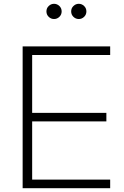

<svg xmlns="http://www.w3.org/2000/svg" viewBox="-20 -989 654 1009"><path d="M99 0H559V-45H149V-351H539V-396H149V-700H559V-745H99ZM264 -889Q280 -889 292 -900.5Q304 -912 304 -929Q304 -946 292 -957.5Q280 -969 264 -969Q248 -969 236 -957.5Q224 -946 224 -929Q224 -912 236 -900.5Q248 -889 264 -889ZM394 -889Q410 -889 422 -900.5Q434 -912 434 -929Q434 -946 422 -957.5Q410 -969 394 -969Q378 -969 366 -957.5Q354 -946 354 -929Q354 -912 366 -900.5Q378 -889 394 -889Z"/></svg>

Font: Plus Jakarta Sans ExtraLight
Style: Regular
Weight: 200
Designer: Gumpita Rahayu
Foundry: Tokotype
Version: Version 2.004; ttfautohint (v1.8.3)